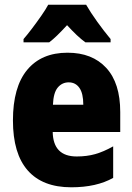

<svg xmlns="http://www.w3.org/2000/svg" viewBox="-20 -786 563 816"><path d="M267 -562Q372 -562 431.5 -497.5Q491 -433 491 -310V-225H204Q206 -121 306 -121Q349 -121 384.5 -131Q420 -141 461 -164V-30Q390 10 283 10Q161 10 98 -61.5Q35 -133 35 -274Q35 -416 95.5 -489Q156 -562 267 -562ZM272 -436Q244 -436 225.5 -414Q207 -392 205 -341H334Q334 -389 317.5 -412.5Q301 -436 272 -436ZM346 -766Q365 -733 393 -694Q421 -655 450 -620V-606H343Q325 -619 306 -637Q287 -655 265 -679Q242 -654 223.5 -636Q205 -618 189 -606H80V-620Q95 -637 115.5 -664Q136 -691 155.5 -719Q175 -747 185 -766Z"/></svg>

Font: Noto Sans Kannada Condensed Black
Style: Regular
Weight: 900
Width: 3
Designer: Jelle Bosma - Monotype Design Team
Foundry: Monotype Imaging Inc.
Version: Version 2.005; ttfautohint (v1.8.4.7-5d5b)